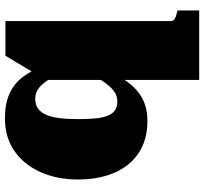

<svg xmlns="http://www.w3.org/2000/svg" viewBox="-44 -754 809 760"><g transform="rotate(90 360.0 -373.5)"><path d="M448 11Q391 11 351.5 -6.5Q312 -24 286 -57.5Q260 -91 242 -138L247 -236Q273 -197 290.5 -168.5Q308 -140 326.5 -124.5Q345 -109 371 -109Q393 -109 408.5 -119.5Q424 -130 433.5 -151.5Q443 -173 447 -204.5Q451 -236 451 -278Q451 -319 448 -348.5Q445 -378 437 -397Q429 -416 415.5 -425Q402 -434 381 -434Q358 -434 339.5 -420Q321 -406 300 -375Q279 -344 247 -291V-373Q274 -433 303 -473Q332 -513 369.5 -533Q407 -553 458 -553Q533 -553 585 -518.5Q637 -484 663.5 -422Q690 -360 690 -278Q690 -195 660.5 -129.5Q631 -64 577 -26.5Q523 11 448 11ZM63 -644Q63 -652 59.5 -656.5Q56 -661 48.5 -664Q41 -667 29 -670L21 -672V-758H296V-124L278 -121L200 9H63Z"/></g></svg>

Font: Roboto Serif Black
Style: Regular
Weight: 900
Designer: Greg Gazdowicz
Foundry: Commercial Type
Version: Version 1.008